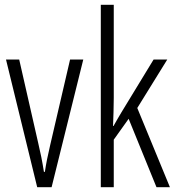

<svg xmlns="http://www.w3.org/2000/svg" viewBox="-20 -780 734 800"><path d="M135 0 5 -532H60L139 -185Q146 -156 152 -126Q158 -96 163 -64H167Q174 -112 189 -175L272 -532H327L195 0Z M454 -372Q454 -341 453 -313Q452 -285 451 -255H453Q462 -271 469.5 -284Q477 -297 486 -312L620 -532H677L552 -330L688 0H632L516 -285L454 -198V0H400V-760H454Z"/></svg>

Font: Noto Sans Thai ExtCond Light
Style: Regular
Weight: 300
Width: 2
Designer: Monotype Design Team
Foundry: Monotype Imaging Inc.
Version: Version 2.002; ttfautohint (v1.8.4.7-5d5b)